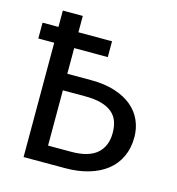

<svg xmlns="http://www.w3.org/2000/svg" viewBox="-98 -723 745 808"><g transform="rotate(15 275.0 -319.0)"><path d="M164.1 -386.2H267.1Q327.1 -386.2 371.8 -371.8Q416.5 -357.4 446.3 -332.5Q476.1 -307.6 491 -273.7Q505.9 -239.7 505.9 -201.2Q505.9 -153.3 488.5 -116Q471.2 -78.6 439 -53Q406.7 -27.3 360.8 -13.7Q314.9 0 257.8 0H77.1V-498H7.8V-566.9H77.1V-638.2H164.1V-566.9H310.5V-498H164.1ZM413.1 -194.8Q413.1 -222.7 405.3 -244.6Q397.5 -266.6 379.4 -282Q361.3 -297.4 332.5 -305.7Q303.7 -314 261.2 -314H164.1V-73.2H264.2Q340.8 -73.2 377 -105.2Q413.1 -137.2 413.1 -194.8Z"/></g></svg>

Font: Code New Roman
Style: Regular
Weight: 400
Monospace: yes
Designer: Sam Radian
Foundry: Code New Roman
Version: Version 2.00 November 29, 2014